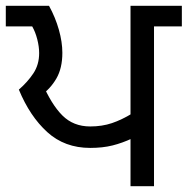

<svg xmlns="http://www.w3.org/2000/svg" viewBox="-27 -642 647 662"><path d="M423 0V-180L429 -165Q395 -149 361 -140.5Q327 -132 284 -132Q196 -132 136 -186.5Q76 -241 38 -333Q68 -359 88 -389Q108 -419 108 -459Q108 -481 101.5 -506.5Q95 -532 84 -551H-7V-622H142Q164 -582 176 -539.5Q188 -497 188 -460Q188 -407 167.5 -371.5Q147 -336 114 -313L118 -357Q150 -282 188 -244Q226 -206 284 -206Q325 -206 359 -217.5Q393 -229 429 -251L423 -240V-622H600V-551H504V0Z"/></svg>

Font: lgurmukhi25
Style: Book
Weight: 400
Designer: Jelle Bosma - Monotype Design Team
Foundry: Monotype Imaging Inc.
Version: Version 2.003